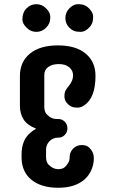

<svg xmlns="http://www.w3.org/2000/svg" viewBox="-20 -888 540 908"><path d="M253.9 -673.3Q295.9 -673.3 329.1 -663.6Q362.3 -653.8 384.8 -634.8Q431.6 -596.2 431.6 -529.3Q431.6 -426.3 378.9 -390.1Q362.8 -378.9 346.4 -378.9Q330.1 -378.9 319.6 -383.3Q309.1 -387.7 301.3 -395.5Q284.7 -411.1 284.7 -431.2Q284.7 -451.2 291 -461.7Q297.4 -472.2 305.2 -481.4Q325.7 -506.8 325.7 -530.8Q325.7 -554.7 307.4 -569.8Q289.1 -585 258.3 -585Q227.5 -585 208.5 -571.5Q189.5 -558.1 189.5 -533.2V-383.3Q189.5 -359.4 201.7 -346.7Q222.2 -325.2 246.6 -325.2H255.4Q273.9 -325.2 286.4 -312.3Q298.8 -299.3 298.8 -281Q298.8 -262.7 286.4 -250Q273.9 -237.3 258.5 -237.3Q243.2 -237.3 232.7 -232.9Q222.2 -228.5 214.4 -220.7Q197.8 -204.1 197.8 -179.7V-145.5Q197.8 -121.1 210 -108.9Q231 -87.9 255.4 -87.9Q277.3 -87.9 288.6 -99.6Q309.1 -121.1 309.1 -138.7Q309.1 -156.2 313.5 -166.7Q317.9 -177.2 325.7 -185.1Q342.8 -202.1 366.7 -202.1Q390.1 -202.1 402.3 -189.5Q423.8 -168.5 423.8 -139.9Q423.8 -111.3 412.4 -84.7Q400.9 -58.1 379.4 -39.1Q334.5 0 255.4 0Q173.8 0 127 -39.1Q82 -77.6 82 -143.6V-158.2Q82 -224.6 123 -259.8Q135.3 -270.5 150.9 -279.3Q108.9 -295.9 91.6 -323Q74.2 -350.1 74.2 -388.7V-528.8Q74.2 -595.7 121.6 -634.5Q168.9 -673.3 253.9 -673.3ZM151.9 -868.2Q178.7 -868.2 197.8 -848.6Q217.8 -829.1 217.8 -809.1Q217.8 -789.1 212.4 -777.3Q207 -765.6 197.8 -756.8Q178.7 -737.3 151.9 -737.3Q125 -737.3 106 -756.8Q85.9 -776.4 85.9 -795.9Q85.9 -829.1 105.5 -848.6Q125 -868.2 151.9 -868.2ZM308.1 -848.6Q327.6 -868.2 347.9 -868.2Q368.2 -868.2 380.1 -863Q392.1 -857.9 400.9 -848.6Q420.4 -829.6 420.4 -809.3Q420.4 -789.1 415.3 -777.3Q410.2 -765.6 400.9 -756.8Q381.8 -737.3 361.6 -737.3Q341.3 -737.3 329.3 -742.4Q317.4 -747.6 308.3 -756.6Q299.3 -765.6 294.2 -777.3Q289.1 -789.1 289.1 -802.5Q289.1 -815.9 294.2 -827.9Q299.3 -839.8 308.1 -848.6Z"/></svg>

Font: Supermercado
Style: Regular
Weight: 400
Designer: James Grieshaber
Foundry: James Grieshaber
Version: Version 1.002